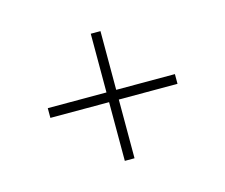

<svg xmlns="http://www.w3.org/2000/svg" viewBox="-61 -548 581 496"><g transform="rotate(-15 230.0 -300.0)"><path d="M217 -470H243V-130H217ZM60 -287V-313H400V-287Z"/></g></svg>

Font: Kalnia Thin Light
Style: Regular
Weight: 300
Version: Version 1.105